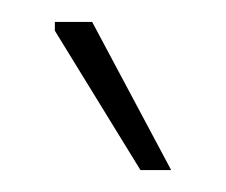

<svg xmlns="http://www.w3.org/2000/svg" viewBox="-20 -742 206 175"><path d="M136 -587H108L30 -714V-722H64Z"/></svg>

Font: Fustat ExtraLight
Style: Regular
Weight: 250
Designer: Mohamed Gaber, Khaled Hosny, Laura Garcia Mut
Foundry: Kief Type Foundry, Alif Type Foundry, Hard Type Foundry
Version: Version 1.007